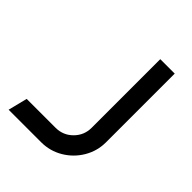

<svg xmlns="http://www.w3.org/2000/svg" viewBox="-195 -820 940 940"><g transform="rotate(45 275.0 -350.0)"><path d="M245 0H20L45 -100H245Q297 -100 333.5 -136.5Q370 -173 370 -225V-700H470V-225Q470 -164 439.5 -112.5Q409 -61 357.5 -30.5Q306 0 245 0Z"/></g></svg>

Font: Skate blade
Style: Regular
Weight: 400
Italic angle: -7°
Designer: Valerio Brotto (Silverblur_type)
Version: Version 2.001